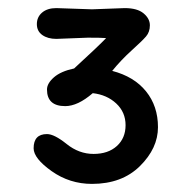

<svg xmlns="http://www.w3.org/2000/svg" viewBox="-20 -773 471 474"><path d="M207 -750 288 -753Q319 -753 334.5 -740Q350 -727 350 -710.5Q350 -694 340.5 -683Q331 -672 305 -648.5Q279 -625 257 -598Q311 -584 340.5 -547.5Q370 -511 370 -459Q370 -407 325.5 -363Q281 -319 207 -319Q152 -319 107.5 -350.5Q63 -382 63 -407Q63 -442 96 -442Q114 -442 144.5 -417.5Q175 -393 211 -393Q247 -393 268.5 -412.5Q290 -432 290 -464Q290 -496 267 -517.5Q244 -539 209 -543Q172 -511 141 -511Q96 -511 96 -552Q96 -567 113 -582Q130 -597 163 -604Q224 -660 242 -679Q230 -680 197 -680L119 -677Q98 -677 84.5 -686.5Q71 -696 71 -713.5Q71 -731 84 -742Q97 -753 119 -753Z"/></svg>

Font: Delius Unicase
Style: Regular
Weight: 400
Designer: Natalia Raices
Foundry: Natalia Raices
Version: Version 1.002